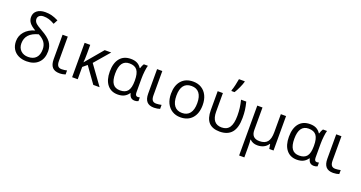

<svg xmlns="http://www.w3.org/2000/svg" viewBox="-49 -1684 5266 2802"><g transform="rotate(20 2584.5 -283.0)"><path d="M55 -214Q55 -146 85 -95.5Q115 -45 170.5 -17.5Q226 10 299 10Q415 10 481 -55Q547 -120 547 -234Q547 -315 503.5 -373.5Q460 -432 358 -488Q277 -533 250 -560Q224 -588 224 -621Q224 -653 248 -672.5Q272 -692 313 -692Q355 -692 393.5 -681Q432 -670 485 -640L520 -706Q460 -736 414 -747.5Q368 -759 316 -759Q236 -759 188.5 -722Q141 -685 141 -621Q141 -572 170 -533.5Q199 -495 266 -457Q166 -428 110.5 -364Q55 -300 55 -214ZM299 -58Q227 -58 183.5 -100Q140 -142 140 -212Q140 -291 187.5 -343.5Q235 -396 334 -422Q402 -386 432.5 -341.5Q463 -297 463 -234Q463 -149 420.5 -103.5Q378 -58 299 -58Z M662 -155Q662 -72 698 -31Q734 10 811 10Q835 10 860.5 5.5Q886 1 902 -5V-67Q885 -63 861.5 -60Q838 -57 821 -57Q780 -57 761.5 -81Q743 -105 743 -157V-535H662Z M1092 -396V-534H1005V0H1092V-191L1158 -246L1334 0H1432L1216 -299L1418 -534H1317L1086 -260Q1092 -314 1092 -396Z M1882 -72H1888Q1897 -30 1919 -10Q1941 10 1980 10Q2010 10 2034 -3V-61Q2016 -56 2004 -56Q1963 -56 1963 -112V-326Q1963 -384 1970 -443.5Q1977 -503 1987 -535H1924Q1904 -507 1892 -463H1886Q1859 -505 1819.5 -525Q1780 -545 1722 -545Q1612 -545 1552.5 -472Q1493 -399 1493 -266Q1493 -136 1551.5 -63Q1610 10 1714 10Q1772 10 1812.5 -10Q1853 -30 1882 -72ZM1577 -265Q1577 -476 1725 -476Q1808 -476 1845 -427Q1882 -378 1882 -267V-260Q1882 -153 1845 -105.5Q1808 -58 1726 -58Q1649 -58 1613 -109.5Q1577 -161 1577 -265Z M2130 -155Q2130 -72 2166 -31Q2202 10 2279 10Q2303 10 2328.5 5.5Q2354 1 2370 -5V-67Q2353 -63 2329.5 -60Q2306 -57 2289 -57Q2248 -57 2229.5 -81Q2211 -105 2211 -157V-535H2130Z M2690 -545Q2574 -545 2508.5 -471.5Q2443 -398 2443 -268Q2443 -184 2473 -121Q2504 -58 2559.5 -24Q2615 10 2687 10Q2803 10 2869 -64Q2935 -138 2935 -268Q2935 -352 2905 -414.5Q2875 -477 2819.5 -511Q2764 -545 2690 -545ZM2688 -476Q2768 -476 2809.5 -423Q2851 -370 2851 -268Q2851 -165 2809.5 -111.5Q2768 -58 2689 -58Q2610 -58 2568.5 -111.5Q2527 -165 2527 -268Q2527 -371 2567.5 -423.5Q2608 -476 2688 -476Z M3307 -606Q3331 -643 3357.5 -701Q3384 -759 3393 -795V-806H3303Q3296 -763 3283.5 -708Q3271 -653 3258 -620V-606ZM3546 -292Q3546 -359 3539.5 -411Q3533 -463 3515 -535H3434Q3450 -470 3457 -415Q3464 -360 3464 -296Q3464 -173 3425 -115Q3386 -57 3304 -57Q3229 -57 3190.5 -104.5Q3152 -152 3152 -246V-535H3071V-242Q3071 -113 3127.5 -51.5Q3184 10 3297 10Q3421 10 3483.5 -64Q3546 -138 3546 -292Z M3686 -535V240H3767V84Q3767 -1 3762 -35H3767Q3811 10 3883 10Q3994 10 4049 -72H4054L4067 0H4133V-535H4052V-254Q4052 -151 4013.5 -104.5Q3975 -58 3891 -58Q3767 -58 3767 -186V-535Z M4664 -72H4670Q4679 -30 4701 -10Q4723 10 4762 10Q4792 10 4816 -3V-61Q4798 -56 4786 -56Q4745 -56 4745 -112V-326Q4745 -384 4752 -443.5Q4759 -503 4769 -535H4706Q4686 -507 4674 -463H4668Q4641 -505 4601.5 -525Q4562 -545 4504 -545Q4394 -545 4334.5 -472Q4275 -399 4275 -266Q4275 -136 4333.5 -63Q4392 10 4496 10Q4554 10 4594.5 -10Q4635 -30 4664 -72ZM4359 -265Q4359 -476 4507 -476Q4590 -476 4627 -427Q4664 -378 4664 -267V-260Q4664 -153 4627 -105.5Q4590 -58 4508 -58Q4431 -58 4395 -109.5Q4359 -161 4359 -265Z M4912 -155Q4912 -72 4948 -31Q4984 10 5061 10Q5085 10 5110.5 5.5Q5136 1 5152 -5V-67Q5135 -63 5111.5 -60Q5088 -57 5071 -57Q5030 -57 5011.5 -81Q4993 -105 4993 -157V-535H4912Z"/></g></svg>

Font: OpenSansMMV
Style: Regular
Weight: 400
Designer: Steve Matteson
Foundry: Ascender Corporation
Version: Version 4.000